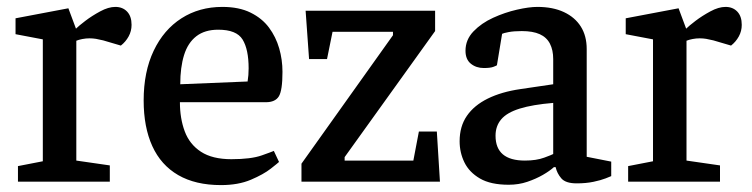

<svg xmlns="http://www.w3.org/2000/svg" viewBox="-20 -526 2178 556"><path d="M32 0V-45L104 -59V-412L25 -427V-473L178 -502L200 -443Q208 -451 227 -465.5Q246 -480 270 -493Q294 -506 314 -506Q335 -506 348 -492.5Q361 -479 361 -454Q361 -436 352.5 -420.5Q344 -405 330 -394L279 -409Q267 -412 258 -413.5Q249 -415 239 -415Q229 -415 218.5 -413Q208 -411 201 -408V-61L298 -47V0Z M620 10Q546 10 496 -19Q446 -48 421 -103Q396 -158 396 -235Q396 -318 425 -379Q454 -440 505.5 -473Q557 -506 624 -506Q672 -506 705.5 -489.5Q739 -473 759 -446Q779 -419 788.5 -386Q798 -353 798 -318Q798 -264 787.5 -247Q777 -230 750 -230H501Q501 -183 515 -145.5Q529 -108 562 -86.5Q595 -65 650 -65Q707 -65 738 -76Q769 -87 773 -89L788 -57Q785 -54 764 -37.5Q743 -21 706.5 -5.5Q670 10 620 10ZM502 -282 697 -290Q700 -308 700 -328Q700 -383 682.5 -411.5Q665 -440 612 -440Q573 -440 548.5 -421Q524 -402 513 -366.5Q502 -331 502 -282Z M853 0V-52L1118 -424V-434H943L927 -355H875L865 -495H1240V-436L978 -71V-61H1177L1193 -145H1245L1254 0Z M1453 9Q1401 9 1370 -9Q1339 -27 1325 -55.5Q1311 -84 1311 -117Q1311 -160 1332 -190.5Q1353 -221 1392.5 -240.5Q1432 -260 1487 -268L1582 -282V-355Q1582 -381 1572.5 -399.5Q1563 -418 1543 -427Q1523 -436 1491 -436Q1468 -436 1452.5 -433Q1437 -430 1434 -428L1419 -337Q1418 -336 1409 -332.5Q1400 -329 1381 -329Q1359 -329 1343.5 -341.5Q1328 -354 1328 -379Q1328 -411 1351 -435Q1374 -459 1408 -474.5Q1442 -490 1477 -498Q1512 -506 1536 -506Q1581 -506 1613 -491Q1645 -476 1662 -449Q1679 -422 1679 -384V-72L1750 -58V-16Q1748 -15 1734 -9.5Q1720 -4 1698.5 0.5Q1677 5 1650 5Q1618 5 1605.5 -9.5Q1593 -24 1589 -42H1584Q1572 -31 1552 -19.5Q1532 -8 1507 0.5Q1482 9 1453 9ZM1500 -61Q1533 -61 1556 -69.5Q1579 -78 1582 -80V-228Q1522 -223 1485 -211.5Q1448 -200 1431.5 -180.5Q1415 -161 1415 -133Q1415 -61 1500 -61Z M1799 0V-45L1871 -59V-412L1792 -427V-473L1945 -502L1967 -443Q1975 -451 1994 -465.5Q2013 -480 2037 -493Q2061 -506 2081 -506Q2102 -506 2115 -492.5Q2128 -479 2128 -454Q2128 -436 2119.5 -420.5Q2111 -405 2097 -394L2046 -409Q2034 -412 2025 -413.5Q2016 -415 2006 -415Q1996 -415 1985.5 -413Q1975 -411 1968 -408V-61L2065 -47V0Z"/></svg>

Font: Faustina Light Medium
Style: Regular
Weight: 500
Version: Version 1.200